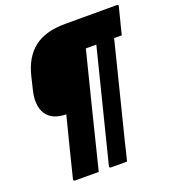

<svg xmlns="http://www.w3.org/2000/svg" viewBox="-150 -817 985 1084"><g transform="rotate(-20 342.0 -275.0)"><path d="M322 139Q364 -28 406 -195.5Q448 -363 490 -530H427Q384 -360 341.5 -190Q299 -20 257 150H115Q104 150 106 139Q128 50 150.5 -39.5Q173 -129 196 -218Q111 -219 77.5 -271.5Q44 -324 66 -413L84 -488Q110 -595 178 -647.5Q246 -700 364 -700H674Q680 -700 683 -697Q685 -694 683 -689Q674 -651 667.5 -627.5Q661 -604 656 -582.5Q651 -561 643 -530H597Q561 -388 525.5 -245Q490 -102 454 40Q447 70 440 98Q433 126 427 150H331Q320 150 322 139Z"/></g></svg>

Font: Recursive Mn Lnr St Blk
Style: Italic
Weight: 900
Italic angle: -15°
Monospace: yes
Version: Version 1.079;hotconv 1.0.112;makeotfexe 2.5.65598; ttfautoh